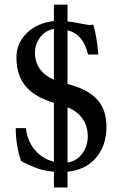

<svg xmlns="http://www.w3.org/2000/svg" viewBox="-20 -738 529 833"><path d="M213.9 75.2V6.8Q176.3 3.9 146.2 -6.1Q116.2 -16.1 71.3 -39.6Q48.3 -107.9 48.3 -182.1H92.8Q97.2 -129.9 129.6 -89.6Q162.1 -49.3 213.9 -36.1V-292Q130.9 -316.4 91.1 -364.3Q51.3 -412.1 51.3 -488.3Q51.3 -550.8 96.4 -594.7Q141.6 -638.7 213.9 -646.5V-717.8H272.9V-645Q288.6 -644 325.4 -636.7Q362.3 -629.4 372.1 -629.4Q377.9 -629.4 384.3 -631.8Q399.4 -585.9 406.7 -501.5H361.8Q342.3 -588.9 272.9 -606.9V-373.5Q360.4 -351.6 401.1 -306.9Q441.9 -262.2 441.9 -188.5Q441.9 -106 396 -53Q350.1 0 272.9 6.8V75.2ZM213.9 -392.6V-612.8Q178.2 -606.4 155 -576.9Q131.8 -547.4 131.8 -508.8Q131.8 -469.2 152.8 -439.2Q173.8 -409.2 213.9 -392.6ZM272.9 -33.2Q310.5 -37.6 335.7 -70.3Q360.8 -103 360.8 -146.5Q360.8 -190.4 338.1 -223.1Q315.4 -255.9 272.9 -272.5Z"/></svg>

Font: Elstob 8pt Medium
Style: Regular
Weight: 500
Designer: Peter S. Baker
Version: Version 1.015